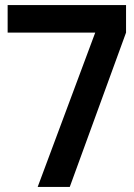

<svg xmlns="http://www.w3.org/2000/svg" viewBox="-20 -734 525 754"><path d="M254 0H128L354 -606H10V-714H475V-606Z"/></svg>

Font: Non Bureau Medium
Style: Regular
Weight: 500
Designer: Jona Saucedo
Foundry: Non Foundry
Version: Version 1.000; ttfautohint (v1.8.4)